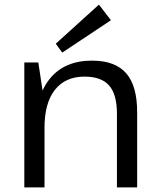

<svg xmlns="http://www.w3.org/2000/svg" viewBox="-20 -810 689 830"><path d="M485.5 -318.5Q485.5 -402.1 451.7 -440.4Q417.9 -478.8 345.2 -478.8Q262.4 -478.8 217.4 -421.7Q172.4 -364.6 172.4 -257.6L133.9 -188.4V-254.1Q133.9 -396 197.2 -471.9Q260.4 -547.9 377.8 -547.9Q477.3 -547.9 525.1 -493.7Q572.9 -439.5 572.9 -325V0H485.5ZM85.1 -540H145.7L172.4 -362.5V0H85.1ZM459.5 -722.6 249 -582.5 221.1 -621.1 407.6 -790Z"/></svg>

Font: Pathway Extreme 8pt Thin 12pt
Style: Regular
Weight: 100
Version: Version 1.001;gftools[0.9.26]